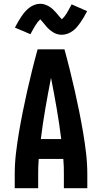

<svg xmlns="http://www.w3.org/2000/svg" viewBox="-20 -996 540 1016"><path d="M58 0V-74Q58 -130 64.5 -185.5Q71 -241 80.5 -296.5Q90 -352 101 -407Q112 -462 124.5 -517Q137 -572 150.5 -626.5Q164 -681 179 -735H321Q336 -681 349.5 -626.5Q363 -572 375.5 -517Q388 -462 399 -407Q410 -352 419.5 -296.5Q429 -241 435.5 -185.5Q442 -130 442 -74V0H318V-74Q318 -94 317.5 -114.5Q317 -135 315 -155H185Q183 -135 182.5 -114.5Q182 -94 182 -74V0ZM196 -260H304Q294 -341 280 -422Q266 -503 250 -584Q234 -503 220 -422Q206 -341 196 -260ZM307 -812Q294 -812 282.5 -815.5Q271 -819 260.5 -825.5Q250 -832 240.5 -840.5Q231 -849 223.5 -858Q216 -867 207 -878Q198 -889 193 -894Q180 -882 168.5 -863.5Q157 -845 141 -815L59 -850Q68 -868 77 -883Q86 -898 94.5 -910.5Q103 -923 112 -933.5Q121 -944 133.5 -954Q146 -964 161.5 -970Q177 -976 193 -976Q206 -976 217.5 -972Q229 -968 239.5 -962Q250 -956 259.5 -947Q269 -938 276.5 -929.5Q284 -921 292 -911Q300 -901 307 -894Q320 -905 331.5 -923.5Q343 -942 359 -973L441 -937Q432 -919 423 -904Q414 -889 405.5 -877Q397 -865 388 -854Q379 -843 366.5 -833.5Q354 -824 338.5 -818Q323 -812 307 -812Z"/></svg>

Font: Iosevka Curly Extrabold
Style: Regular
Weight: 800
Monospace: yes
Designer: Belleve Invis
Foundry: Belleve Invis
Version: Version 22.1.2; ttfautohint (v1.8.4)